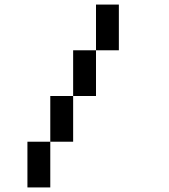

<svg xmlns="http://www.w3.org/2000/svg" viewBox="-20 -720 740 840"><path d="M500 -700H400V-500H500ZM100 100H200V-100H100ZM200 -100H300V-300H200ZM300 -300H400V-500H300Z"/></svg>

Font: FT88
Style: Regular
Weight: 400
Designer: Ange Degheest & Mandy Elbé
Foundry: Velvetyne Type Foundry
Version: Version 1.000;FEAKit 1.0